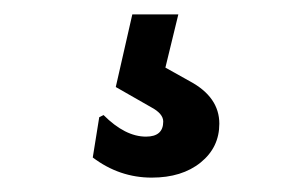

<svg xmlns="http://www.w3.org/2000/svg" viewBox="-20 -46 429 267"><path d="M228 -26 210 48 244 67Q285 89 285 126Q285 159 259 180Q233 201 191 201Q146 201 109 173L118 117L124 114Q154 144 183 144Q207 144 207 123Q207 112 190 103L141 75L164 -26Z"/></svg>

Font: Alegreya Sans
Style: Bold
Weight: 700
Designer: Juan Pablo del Peral
Foundry: Huerta Tipografica
Version: Version 2.007